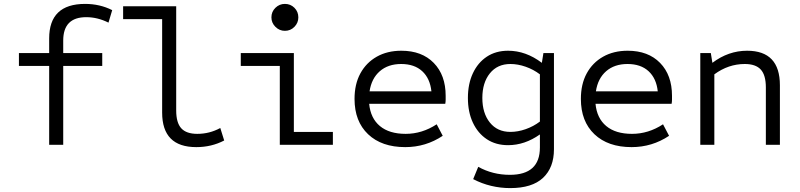

<svg xmlns="http://www.w3.org/2000/svg" viewBox="-20 -742 4100 984"><path d="M232 0V-404H77V-470H232V-545Q232 -722 416 -722Q492 -722 555 -690L536 -626Q480 -654 422 -654Q304 -654 304 -534V-470H504V-404H304V0Z M986 12Q811 12 811 -165V-644H611V-710H883V-176Q883 -113 909 -84.5Q935 -56 991 -56Q1054 -56 1109 -86L1129 -22Q1064 12 986 12Z M1414 0V-404H1214V-470H1486V-66H1686V0ZM1440 -584Q1412 -584 1391.5 -604.5Q1371 -625 1371 -653Q1371 -682 1391.5 -702Q1412 -722 1440 -722Q1469 -722 1489 -702Q1509 -682 1509 -653Q1509 -625 1489 -604.5Q1469 -584 1440 -584Z M2057 12Q1936 12 1866.5 -54Q1797 -120 1797 -235Q1797 -311 1827 -366Q1857 -421 1911 -451.5Q1965 -482 2037 -482Q2142 -482 2203 -419.5Q2264 -357 2264 -251Q2264 -241 2264 -231Q2264 -221 2262 -210H1872Q1879 -136 1927 -96Q1975 -56 2059 -56Q2143 -56 2218 -105L2249 -46Q2162 12 2057 12ZM1874 -274H2191Q2184 -340 2144 -377Q2104 -414 2036 -414Q1969 -414 1926.5 -377Q1884 -340 1874 -274Z M2595 222Q2545 222 2497 210.5Q2449 199 2405 176L2431 113Q2505 154 2593 154Q2747 154 2747 14V-53Q2669 2 2584 2Q2521 2 2475 -28.5Q2429 -59 2403.5 -113.5Q2378 -168 2378 -240Q2378 -312 2403.5 -366.5Q2429 -421 2475 -451.5Q2521 -482 2584 -482Q2675 -482 2757 -420L2765 -470H2819V23Q2819 117 2763 169.5Q2707 222 2595 222ZM2596 -66Q2634 -66 2674 -80Q2714 -94 2747 -119V-361Q2714 -386 2674 -400Q2634 -414 2596 -414Q2529 -414 2490.5 -366Q2452 -318 2452 -240Q2452 -162 2490.5 -114Q2529 -66 2596 -66Z M3217 12Q3096 12 3026.5 -54Q2957 -120 2957 -235Q2957 -311 2987 -366Q3017 -421 3071 -451.5Q3125 -482 3197 -482Q3302 -482 3363 -419.5Q3424 -357 3424 -251Q3424 -241 3424 -231Q3424 -221 3422 -210H3032Q3039 -136 3087 -96Q3135 -56 3219 -56Q3303 -56 3378 -105L3409 -46Q3322 12 3217 12ZM3034 -274H3351Q3344 -340 3304 -377Q3264 -414 3196 -414Q3129 -414 3086.5 -377Q3044 -340 3034 -274Z M3569 0V-470H3623L3631 -420Q3713 -482 3809 -482Q3977 -482 3977 -305V0H3905V-294Q3905 -357 3879 -385.5Q3853 -414 3797 -414Q3713 -414 3641 -361V0Z"/></svg>

Font: Sometype Mono
Style: Regular
Weight: 400
Monospace: yes
Designer: Ryoichi Tsunekawa
Foundry: Dharma Type
Version: Version 1.000; ttfautohint (v1.8.3)